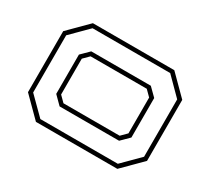

<svg xmlns="http://www.w3.org/2000/svg" viewBox="-110 -725 997 910"><g transform="rotate(30 388.0 -270.0)"><path d="M165.5 0 62.5 -103V-437L165.5 -540H611L714 -437V-103L611 0ZM177 -22H601L692 -113V-427L601 -518.5H176L84.5 -427V-114ZM226 -119.5 182.5 -163V-378L225.5 -420.5H551.5L594.5 -378V-162L551.5 -119.5ZM234.5 -141.5H542L572.5 -172V-368L542 -398.5H234.5L204 -368V-172Z"/></g></svg>

Font: Tourney Expanded ExtraLight
Style: Regular
Weight: 200
Width: 7
Designer: Tyler Finck
Foundry: Etcetera Type Co
Version: Version 1.010; ttfautohint (v1.8.3)